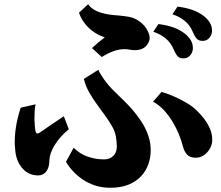

<svg xmlns="http://www.w3.org/2000/svg" viewBox="-20 -844 1040 902"><path d="M394 -824.2Q406.7 -805.2 431.6 -793.2Q456.5 -781.2 492.2 -775.9Q502 -774.4 514.4 -773.2Q526.9 -772 539.1 -771Q560.1 -769.5 585.7 -764.9Q611.3 -760.3 632.8 -745.1Q657.7 -728 670.4 -705.3Q683.1 -682.6 683.1 -666Q683.1 -652.3 673.8 -637.7Q664.6 -623 650.9 -616.2Q641.1 -611.3 629.4 -609.6Q617.7 -607.9 608.2 -608.4Q598.6 -608.9 594.2 -609.9Q564.5 -616.7 531.5 -609.1Q498.5 -601.6 458 -576.2L412.1 -618.2Q427.2 -631.8 444.3 -646.5Q461.4 -661.1 472.2 -668.9Q446.3 -676.3 421.6 -693.1Q397 -710 378.4 -733.6Q359.9 -757.3 351.1 -784.2ZM814 -813Q853 -808.1 883.3 -797.6Q913.6 -787.1 937 -769Q953.6 -756.3 964.8 -739Q976.1 -721.7 976.1 -699.2Q976.1 -681.6 964.1 -666.7Q952.1 -651.9 932.1 -651.9Q913.6 -651.9 904.1 -662.4Q894.5 -672.9 884.8 -695.8Q872.6 -726.1 847.4 -746.3Q822.3 -766.6 790 -776.9ZM724.1 -731Q763.2 -726.1 793.5 -715.6Q823.7 -705.1 847.2 -687Q863.8 -674.3 875 -657Q886.2 -639.6 886.2 -617.2Q886.2 -606 880.9 -595Q875.5 -584 865.5 -576.9Q855.5 -569.8 841.8 -569.8Q823.2 -569.8 814 -580.3Q804.7 -590.8 794.9 -613.8Q782.2 -644 757.3 -664.3Q732.4 -684.6 700.2 -694.8ZM441.9 -516.1Q449.7 -498 469.2 -470.5Q488.8 -442.9 515.1 -417Q538.1 -394.5 568.6 -364.5Q599.1 -334.5 626 -298.8Q641.1 -279.3 655.3 -254.4Q669.4 -229.5 678.7 -200.2Q688 -170.9 688 -138.2Q688 -104 676.8 -72.3Q665.5 -40.5 642.3 -15.6Q619.1 9.3 583 23.7Q546.9 38.1 497.1 38.1Q459.5 38.1 427.2 27.6Q395 17.1 368.7 -0.7Q342.3 -18.6 322.5 -40.3Q302.7 -62 290 -84L326.2 -149.9Q355.5 -120.6 392.3 -107.9Q429.2 -95.2 469.2 -95.2Q496.1 -95.2 512.5 -111.8Q528.8 -128.4 528.8 -155.8Q528.8 -177.7 524.2 -203.4Q519.5 -229 506.8 -250Q494.6 -271.5 477.3 -296.1Q460 -320.8 436 -353Q418.9 -376 400.6 -407.2Q382.3 -438.5 374 -473.1ZM738.8 -412.1Q768.6 -403.8 799.8 -389.9Q831.1 -376 858.4 -359.6Q885.7 -343.3 902.8 -326.2Q921.4 -308.6 938.5 -286.6Q955.6 -264.6 966.3 -239.5Q977.1 -214.4 977.1 -186Q977.1 -166.5 966.8 -147.2Q956.5 -127.9 938.5 -115.2Q920.4 -102.5 897 -103Q870.6 -104 857.9 -118.9Q845.2 -133.8 839.8 -154.8Q833 -182.1 820.6 -212.6Q808.1 -243.2 790.3 -272.7Q772.5 -302.2 749.8 -326.7Q727.1 -351.1 699.2 -366.2ZM147 -354Q144 -340.3 142.8 -322Q141.6 -303.7 141.8 -285.2Q142.1 -266.6 143.6 -251.2Q145 -235.8 147 -227.1Q149.4 -217.8 154.8 -216.8Q160.2 -215.8 172.9 -225.1Q197.3 -242.2 225.8 -261.7Q254.4 -281.2 279.8 -297.9L303.2 -236.8Q260.3 -201.2 236.6 -162.1Q212.9 -123 211.9 -90.8Q211.4 -64.9 203.9 -49.3Q196.3 -33.7 184.8 -26.9Q173.3 -20 160.2 -20Q120.1 -20 93.8 -44.4Q67.4 -68.8 57.1 -106Q51.3 -127.9 49.6 -162.1Q47.9 -196.3 54 -240.7Q60.1 -285.2 77.1 -337.9Z"/></svg>

Font: BIZ UDMincho
Style: Bold
Weight: 700
Monospace: yes
Designer: TypeBank Co., Ltd.
Foundry: Morisawa Inc.
Version: Version 1.06